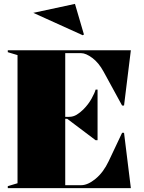

<svg xmlns="http://www.w3.org/2000/svg" viewBox="-20 -966 742 986"><path d="M20 0V-10L70 -25V-683L20 -698V-708H652L617 -424H607L512 -598Q487 -644 454 -668.5Q421 -693 397 -693H315V-366H335Q356 -366 374 -377Q392 -388 408 -404Q434 -430 450.5 -460Q467 -490 471 -506H481V-246H471L325 -356H315V-15H397Q431 -15 471 -48Q511 -81 538 -138L607 -284H617L652 0ZM405 -785 151 -900 365 -946 411 -789Z"/></svg>

Font: Kalnia Thin
Style: Regular
Weight: 100
Version: Version 1.105